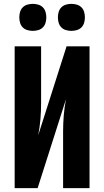

<svg xmlns="http://www.w3.org/2000/svg" viewBox="-20 -975 540 995"><path d="M56 0V-735H193V-441Q193 -399 189.5 -357Q186 -315 178 -274L325 -735H444V0H307V-294Q307 -336 310.5 -378Q314 -420 322 -461L175 0ZM350 -815Q336 -815 322 -819Q308 -823 298 -833Q288 -843 284 -857Q280 -871 280 -885Q280 -899 284 -913Q288 -927 298 -937Q308 -947 322 -951Q336 -955 350 -955Q364 -955 378 -951Q392 -947 402 -937Q412 -927 416 -913Q420 -899 420 -885Q420 -871 416 -857Q412 -843 402 -833Q392 -823 378 -819Q364 -815 350 -815ZM150 -815Q136 -815 122 -819Q108 -823 98 -833Q88 -843 84 -857Q80 -871 80 -885Q80 -899 84 -913Q88 -927 98 -937Q108 -947 122 -951Q136 -955 150 -955Q164 -955 178 -951Q192 -947 202 -937Q212 -927 216 -913Q220 -899 220 -885Q220 -871 216 -857Q212 -843 202 -833Q192 -823 178 -819Q164 -815 150 -815Z"/></svg>

Font: Iosevka Curly Heavy
Style: Regular
Weight: 900
Monospace: yes
Designer: Belleve Invis
Foundry: Belleve Invis
Version: Version 22.1.2; ttfautohint (v1.8.4)